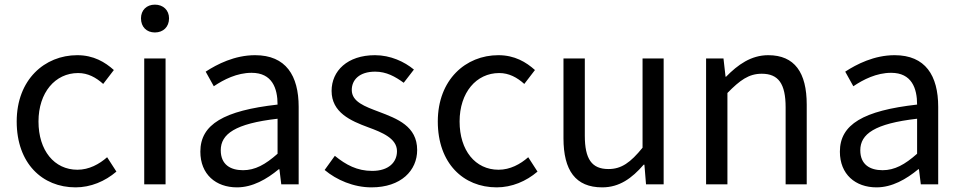

<svg xmlns="http://www.w3.org/2000/svg" viewBox="-20 -795 4146 828"><path d="M306 13C371 13 433 -13 482 -55L442 -117C408 -87 364 -63 314 -63C214 -63 146 -146 146 -271C146 -396 218 -480 317 -480C359 -480 394 -461 425 -433L471 -493C433 -527 384 -557 313 -557C173 -557 52 -452 52 -271C52 -91 162 13 306 13Z M602 0H694V-543H602ZM648 -655C684 -655 709 -679 709 -716C709 -751 684 -775 648 -775C612 -775 588 -751 588 -716C588 -679 612 -655 648 -655Z M1002 13C1069 13 1130 -22 1182 -65H1185L1193 0H1268V-334C1268 -469 1213 -557 1080 -557C992 -557 916 -518 867 -486L902 -423C945 -452 1002 -481 1065 -481C1154 -481 1177 -414 1177 -344C946 -318 844 -259 844 -141C844 -43 911 13 1002 13ZM1028 -61C974 -61 932 -85 932 -147C932 -217 994 -262 1177 -283V-132C1124 -85 1080 -61 1028 -61Z M1582 13C1710 13 1779 -60 1779 -148C1779 -251 1693 -283 1614 -313C1553 -336 1497 -356 1497 -407C1497 -450 1529 -486 1598 -486C1646 -486 1684 -465 1721 -438L1765 -495C1724 -529 1664 -557 1597 -557C1478 -557 1410 -489 1410 -403C1410 -310 1492 -274 1568 -246C1628 -224 1692 -198 1692 -143C1692 -96 1657 -58 1585 -58C1520 -58 1472 -84 1424 -123L1380 -62C1431 -19 1505 13 1582 13Z M2122 13C2187 13 2249 -13 2298 -55L2258 -117C2224 -87 2180 -63 2130 -63C2030 -63 1962 -146 1962 -271C1962 -396 2034 -480 2133 -480C2175 -480 2210 -461 2241 -433L2287 -493C2249 -527 2200 -557 2129 -557C1989 -557 1868 -452 1868 -271C1868 -91 1978 13 2122 13Z M2577 13C2651 13 2705 -26 2756 -85H2759L2766 0H2842V-543H2751V-158C2699 -94 2660 -66 2604 -66C2532 -66 2502 -109 2502 -210V-543H2410V-199C2410 -60 2462 13 2577 13Z M3025 0H3117V-394C3171 -449 3209 -477 3265 -477C3337 -477 3368 -434 3368 -332V0H3459V-344C3459 -482 3407 -557 3293 -557C3219 -557 3162 -516 3111 -464H3109L3100 -543H3025Z M3760 13C3827 13 3888 -22 3940 -65H3943L3951 0H4026V-334C4026 -469 3971 -557 3838 -557C3750 -557 3674 -518 3625 -486L3660 -423C3703 -452 3760 -481 3823 -481C3912 -481 3935 -414 3935 -344C3704 -318 3602 -259 3602 -141C3602 -43 3669 13 3760 13ZM3786 -61C3732 -61 3690 -85 3690 -147C3690 -217 3752 -262 3935 -283V-132C3882 -85 3838 -61 3786 -61Z"/></svg>

Font: Noto Sans CJK SC
Style: Regular
Weight: 400
Designer: Ryoko NISHIZUKA 西塚涼子 (kana, bopomofo & ideographs); Paul D. Hunt (Latin, Greek & Cyrillic); Sandoll Communications 산돌커뮤니
Foundry: Adobe
Version: Version 2.004;hotconv 1.0.118;makeotfexe 2.5.65603